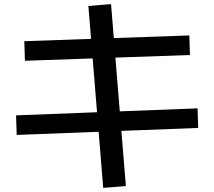

<svg xmlns="http://www.w3.org/2000/svg" viewBox="-20 -826 1040 932"><path d="M481 86 409 -797 519 -806 591 77ZM61 -171 58 -266 939 -300 942 -205ZM101 -531 98 -626 899 -654 902 -559Z"/></svg>

Font: M PLUS 1 Thin Medium
Style: Regular
Weight: 500
Version: Version 1.001